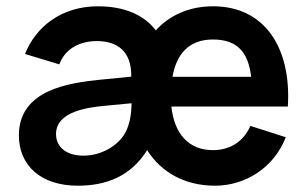

<svg xmlns="http://www.w3.org/2000/svg" viewBox="-20 -575 976 610"><path d="M663 15C759 15 850 -41.5 888 -139L775.5 -175C753 -123.5 709 -98 656.5 -98C578.5 -98 533.5 -151 524.5 -236.5H894.5C906 -422.5 821.5 -555 657 -555C581.5 -555 519 -527 475 -478.5C438 -527 376.5 -555 291 -555C174 -555 93 -488.5 59.5 -403.5L168.5 -370.5C187.5 -422 235 -444.5 288 -444.5C351 -444.5 398.5 -413.5 397 -331.5L291 -321C202 -311 40 -291 40 -145C40 -51.5 107 15 227.5 15C320 15 396.5 -16.5 447.5 -98C491.5 -28 567 15 663 15ZM158 -149C158 -221.5 260.5 -234 314.5 -239L398 -247C397.5 -213.5 392.5 -179 377.5 -152.5C357 -115 305.5 -80.5 245 -80.5C190.5 -80.5 158 -108 158 -149ZM528 -331C540.5 -402 579 -449.5 656.5 -449.5C737 -449.5 769 -406 778 -331Z"/></svg>

Font: Manrope
Style: Bold
Weight: 700
Designer: Mikhail Sharanda
Foundry: Mikhail Sharanda
Version: Version 4.505;FEAKit 1.0